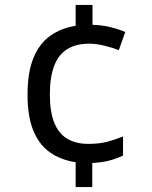

<svg xmlns="http://www.w3.org/2000/svg" viewBox="-20 -744 612 774"><path d="M353 -644Q391 -643 425.5 -634.5Q460 -626 485 -615L459 -542Q433 -552 400 -560Q367 -568 340 -568Q286 -568 250.5 -545.5Q215 -523 198 -477.5Q181 -432 181 -363Q181 -294 198.5 -250Q216 -206 250.5 -185Q285 -164 336 -164Q380 -164 412.5 -172.5Q445 -181 476 -194V-117Q449 -104 420 -96.5Q391 -89 352 -87V10H285V-90Q226 -99 182.5 -129Q139 -159 115 -216Q91 -273 91 -362Q91 -453 115 -511Q139 -569 183 -600Q227 -631 285 -640V-724H353Z"/></svg>

Font: Noto Sans Devanagari
Style: Regular
Weight: 400
Designer: Jelle Bosma - Monotype Design Team
Foundry: Monotype Imaging Inc.
Version: Version 2.003